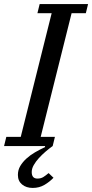

<svg xmlns="http://www.w3.org/2000/svg" viewBox="-41 -718 453 944"><path d="M120 206Q88 206 67.5 189Q47 172 47 142Q47 118 58.5 98.5Q70 79 88.5 62Q107 45 131 31Q155 17 181 5L180 0H-21L-10 -45H61L213 -653H143L154 -698H392L381 -653H311L159 -45H229L218 0Q201 12 183 27.5Q165 43 150 59.5Q135 76 125 93.5Q115 111 115 128Q115 160 143 160Q160 160 172 152.5Q184 145 198 133L222 156Q203 176 177.5 191Q152 206 120 206Z"/></svg>

Font: IBM Plex Serif Text
Style: Italic
Weight: 450
Italic angle: -14°
Designer: Mike Abbink, Paul van der Laan, Pieter van Rosmalen
Foundry: Bold Monday
Version: Version 3.001